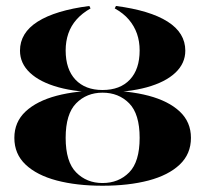

<svg xmlns="http://www.w3.org/2000/svg" viewBox="-20 -602 678 634"><path d="M318.5 11.3Q233.1 11.3 167.3 -6Q101.6 -23.4 64.5 -58.5Q27.4 -93.5 27.4 -146.8Q27.4 -199.2 64.5 -233.9Q101.6 -268.5 167.3 -285.9Q233.1 -303.2 318.5 -303.2Q404.8 -303.2 470.6 -285.9Q536.3 -268.5 573.4 -233.9Q610.5 -199.2 610.5 -146.8Q610.5 -93.5 573.4 -58.5Q536.3 -23.4 470.6 -6Q404.8 11.3 318.5 11.3ZM318.5 2.4Q371.8 2.4 406.5 -32.7Q441.1 -67.7 441.1 -146.8Q441.1 -225.8 406.5 -260.9Q371.8 -296 318.5 -296Q266.1 -296 231.5 -260.9Q196.8 -225.8 196.8 -146.8Q196.8 -67.7 231.5 -32.7Q266.1 2.4 318.5 2.4ZM318.5 -296.8Q234.7 -296.8 173.4 -313.7Q112.1 -330.6 79 -361.7Q46 -392.7 46 -434.7Q46 -493.5 104.4 -530.6Q162.9 -567.7 275 -582.3L279 -574.2Q250.8 -558.1 232.7 -537.5Q214.5 -516.9 205.6 -491.1Q196.8 -465.3 196.8 -435.5Q196.8 -373.4 229 -339.1Q261.3 -304.8 318.5 -304.8Q376.6 -304.8 408.9 -339.1Q441.1 -373.4 441.1 -435.5Q441.1 -465.3 432.3 -490.7Q423.4 -516.1 405.6 -537.1Q387.9 -558.1 358.9 -574.2L362.9 -582.3Q475 -567.7 533.5 -530.6Q591.9 -493.5 591.9 -434.7Q591.9 -392.7 558.9 -361.7Q525.8 -330.6 464.5 -313.7Q403.2 -296.8 318.5 -296.8Z"/></svg>

Font: Playfair 144pt SemiExpanded Black
Style: Regular
Weight: 900
Width: 6
Designer: Claus Eggers Sørensen
Foundry: Claus Eggers Sørensen
Version: Version 2.203